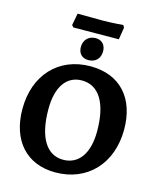

<svg xmlns="http://www.w3.org/2000/svg" viewBox="-136 -1038 948 1145"><g transform="rotate(15 337.5 -465.0)"><path d="M197 -851C197 -851 277 -852 336 -852L477 -853L489 -928L481 -942C481 -942 404 -936 354 -936C295 -936 200 -937 200 -937L186 -863ZM333 -686C377 -686 405 -715 405 -759C405 -796 383 -824 343 -824C298 -824 270 -793 270 -750C270 -713 292 -686 333 -686ZM315 12C513 12 647 -130 647 -341C647 -536 538 -654 357 -654C160 -654 29 -513 29 -304C29 -109 138 12 315 12ZM341 -73C240 -73 179 -167 179 -343C179 -481 235 -559 329 -559C433 -559 494 -465 494 -289C494 -151 436 -73 341 -73Z"/></g></svg>

Font: Alegreya SC
Style: Bold
Weight: 700
Designer: Juan Pablo del Peral
Foundry: Huerta Tipografica
Version: Version 2.007;PS 002.007;hotconv 1.0.88;makeotf.lib2.5.64775